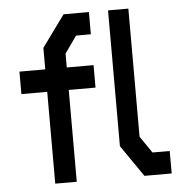

<svg xmlns="http://www.w3.org/2000/svg" viewBox="-51 -750 777 800"><g transform="rotate(-5 337.5 -350.0)"><path d="M238 -384V0H148V-384H40V-478H148V-568L244 -700H350V-607H288L238 -536V-478H350V-384ZM521 0 430 -132V-700H515V-164L563 -94H635V0Z"/></g></svg>

Font: Turret Road
Style: Bold
Weight: 700
Designer: Noponies
Foundry: Noponies
Version: Version 1.001; ttfautohint (v1.8)